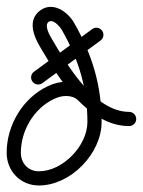

<svg xmlns="http://www.w3.org/2000/svg" viewBox="-31 -523 423 568"><path d="M270.9 -432.4C264.1 -441.8 250.9 -443.8 241.6 -436.9C184.3 -394.9 126.9 -352.9 69.6 -310.9C60.2 -304.1 58.2 -290.9 65.1 -281.6C71.9 -272.2 85.1 -270.2 94.4 -277.1C94.4 -277.1 94.4 -277.1 94.4 -277.1C151.7 -319.1 209.1 -361.1 266.4 -403.1C275.8 -409.9 277.8 -423.1 270.9 -432.4ZM229.1 -256.3C229.1 -256.3 229.1 -256.3 229.1 -256.3C212.6 -273.3 188.2 -281 165 -281C145.6 -281 129.2 -276.7 111.5 -268.5C36.7 -233.8 -11.3 -152.8 -11.3 -71.2C-11.3 -16.8 29.3 25.7 84.2 25.7C178.3 25.7 269.6 -69 269.6 -162C269.6 -270 241.7 -362 188.2 -455.4C188.2 -455.4 188.2 -455.5 188.2 -455.5C188.2 -455.5 188.2 -455.5 188.2 -455.5C168.7 -489.3 124.5 -519.6 87.4 -491.8C87.4 -491.8 87.4 -491.8 87.3 -491.8C87.3 -491.7 87.3 -491.7 87.3 -491.7C50.4 -463.7 67.7 -418 86.9 -385.4C140.8 -293.6 228.3 -150.4 350.9 -150C362.5 -150 372 -159.3 372 -170.9C372 -182.5 362.7 -192 351.1 -192C351.1 -192 351.1 -192 351.1 -192C248.2 -192.3 167.2 -331.5 123.1 -406.6C116.8 -417.4 98.6 -447.5 112.7 -458.3C112.7 -458.3 112.7 -458.3 112.7 -458.2C112.6 -458.2 112.6 -458.2 112.6 -458.2C126 -468.3 146.1 -444.3 151.8 -434.5C151.8 -434.5 151.8 -434.5 151.8 -434.5C151.8 -434.5 151.8 -434.6 151.8 -434.6C201.7 -347.5 227.6 -262.7 227.6 -162C227.6 -92.1 155.1 -16.3 84.2 -16.3C52.5 -16.3 30.7 -39.9 30.7 -71.2C30.7 -136.5 69.2 -202.6 129.2 -230.4C141.3 -236 151.6 -239 165 -239C176.7 -239 190.5 -235.7 198.9 -227C207 -218.7 220.3 -218.5 228.6 -226.6C236.9 -234.7 237.1 -248 229.1 -256.3Z"/></svg>

Font: FRB American Cursive Guidelines Medium
Style: Italic
Weight: 500
Italic angle: -25°
Version: Version 2.0;Modular Font Editor K font №1